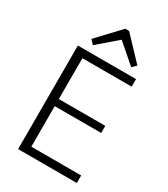

<svg xmlns="http://www.w3.org/2000/svg" viewBox="-222 -1024 983 1124"><g transform="rotate(30 269.5 -462.0)"><path d="M137 -51H488V0H91V-700H484V-649H137L151 -689V-350L137 -373H465V-325H137L151 -348V-11ZM140 -773 282 -924H308L451 -773L425 -746L283 -869H309L166 -746Z"/></g></svg>

Font: Pathway Extreme 28pt ExtraLight
Style: Regular
Weight: 250
Designer: Eduardo Rodriguez Tunni
Foundry: Eduardo Rodriguez Tunni
Version: Version 1.001;gftools[0.9.26]